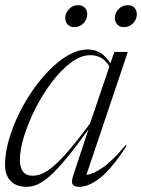

<svg xmlns="http://www.w3.org/2000/svg" viewBox="-20 -713 550 743"><path d="M264.5 -37.5 322.5 -212.5Q271.5 -141.5 234.8 -97.5Q198 -53.5 171 -30.2Q144 -7 123.2 1.5Q102.5 10 83.5 10Q42.5 10 21 -12.8Q-0.5 -35.5 -0.5 -74.5Q-0.5 -126.5 18.8 -187Q38 -247.5 71 -306.5Q104 -365.5 145.5 -414.2Q187 -463 232.2 -492.2Q277.5 -521.5 320 -521.5Q375 -521.5 407 -467.5L422.5 -512H474.5L314.5 -36.5Q339.5 -38.5 377.2 -64.2Q415 -90 466 -151L470 -148.5Q412.5 -60 368 -25Q323.5 10 287 10Q267 10 261 0.2Q255 -9.5 264.5 -37.5ZM57 -94.5Q57 -33 106 -33Q122.5 -33 140.8 -40Q159 -47 184 -67.5Q209 -88 244 -128.2Q279 -168.5 328.5 -235L403.5 -456Q388 -481 369.5 -490.2Q351 -499.5 329.5 -499.5Q293 -499.5 254.8 -471Q216.5 -442.5 181.2 -396Q146 -349.5 118 -294.8Q90 -240 73.5 -187.2Q57 -134.5 57 -94.5ZM267.5 -608Q250.5 -608 241.5 -618.5Q232.5 -629 232.5 -643Q232.5 -663 247 -678Q261.5 -693 282.5 -693Q299.5 -693 308.5 -682.8Q317.5 -672.5 317.5 -658Q317.5 -638.5 303.2 -623.2Q289 -608 267.5 -608ZM459.5 -608Q443 -608 433.8 -618.5Q424.5 -629 424.5 -643Q424.5 -663 439 -678Q453.5 -693 474.5 -693Q491.5 -693 500.5 -682.8Q509.5 -672.5 509.5 -658Q509.5 -638.5 495.2 -623.2Q481 -608 459.5 -608Z"/></svg>

Font: Newsreader Display Light
Style: Italic
Weight: 300
Italic angle: -17°
Designer: Hugues Gentile
Foundry: Production Type
Version: Version 1.001